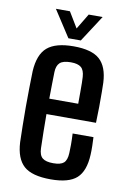

<svg xmlns="http://www.w3.org/2000/svg" viewBox="-87 -815 583 876"><g transform="rotate(10 204.5 -377.0)"><path d="M211 8Q123.5 8 86 -25.8Q48.5 -59.5 44.5 -134.5Q43.5 -167.5 42.8 -210.2Q42 -253 42 -298.8Q42 -344.5 42.8 -387.8Q43.5 -431 44.5 -464Q49 -542 87.8 -575Q126.5 -608 209.5 -608Q293.5 -608 330.5 -574.8Q367.5 -541.5 371 -468Q371.5 -456.5 371.8 -425.5Q372 -394.5 371.8 -355.8Q371.5 -317 370 -282H140.5Q140.5 -243.5 141.2 -204.2Q142 -165 143 -124Q144 -92 159.5 -79.2Q175 -66.5 209.5 -66.5Q244 -66.5 258.2 -79.2Q272.5 -92 274 -124.5Q275 -139.5 275 -163.5Q275 -187.5 273.5 -215.5H370Q371 -201.5 371.5 -176Q372 -150.5 371 -134.5Q367.5 -58 331 -25Q294.5 8 211 8ZM141 -353.5H275Q275 -379 275.2 -404.5Q275.5 -430 275 -449.8Q274.5 -469.5 274 -477.5Q272 -509 257 -521.5Q242 -534 209.5 -534Q173 -534 158.5 -520.2Q144 -506.5 143 -477.5Q142.5 -447 141.8 -415.8Q141 -384.5 141 -353.5ZM179 -640 99.5 -762.5H164.5L208 -690.5L251.5 -762.5H316L236.5 -640Z"/></g></svg>

Font: Big Shoulders Text Thin SemiBold
Style: Regular
Weight: 600
Version: Version 2.002